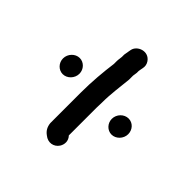

<svg xmlns="http://www.w3.org/2000/svg" viewBox="-85 -716 854 854"><g transform="rotate(-45 342.0 -289.0)"><path d="M323.2 -67.5C351.1 -67.5 373.9 -88.4 373.9 -115.5C373.9 -143.4 349.2 -167.5 320 -167.5C292.2 -167.5 269.3 -145.6 269.3 -119C269.3 -91.5 294.3 -67.5 323.2 -67.5ZM359.8 -411C387.6 -411 410.5 -432.9 410.5 -459.5C410.5 -487 385.5 -511 356.6 -511C328.8 -511 305.9 -489.1 305.9 -462.5C305.9 -435 330.9 -411 359.8 -411ZM497.4 -236.5H522.7C528.1 -235.5 536.5 -234.2 543.1 -233.5H554.6C563.5 -231.6 566 -231.8 566 -231.6L575.9 -229.7C588.8 -226.6 601.7 -228.8 612.7 -236.3C651.5 -262.6 631 -317.8 595.8 -324.4L584.9 -326.4C575.5 -328.4 567.5 -329.8 560.9 -330.5H546.5C538.8 -330.5 528.9 -333.5 516.5 -333.5H499.4C441.1 -341.4 372.5 -347.5 306.4 -347.5H113.1C91.9 -345.3 75.7 -336.9 63.5 -319.5C42 -293.7 49.2 -261.2 73.6 -245.5C90.6 -234.7 114.4 -233 132.6 -250.5H306.4C318.1 -250.5 329.5 -250.2 340.4 -249.5L340.7 -249.5H340.9C394.3 -249.5 449 -241.1 497.4 -236.5Z"/></g></svg>

Font: HoneyBee
Style: Blk
Weight: 700
Foundry: Cannot Into Space Fonts
Version: Version 0.89